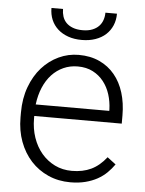

<svg xmlns="http://www.w3.org/2000/svg" viewBox="-53 -772 623 824"><g transform="rotate(5 258.5 -360.0)"><path d="M280.8 9.8Q229 9.8 185.5 -9.5Q142.1 -28.8 110.6 -63.2Q79.1 -97.7 61.5 -145Q43.9 -192.4 43.9 -249V-270Q43.9 -331.1 62.3 -380.6Q80.6 -430.2 111.8 -465.1Q143.1 -500 183.8 -519Q224.6 -538.1 270 -538.1Q320.3 -538.1 359.4 -520Q398.4 -502 425 -469.7Q451.7 -437.5 465.3 -393.1Q479 -348.6 479 -295.9V-260.3H102.1V-249Q102.1 -205.6 115.2 -167.2Q128.4 -128.9 152.3 -100.6Q176.3 -72.3 209.5 -55.9Q242.7 -39.6 283.2 -39.6Q330.1 -39.6 366 -56.6Q401.9 -73.7 431.2 -111.3L467.8 -83.5Q454.6 -64.5 437.3 -47.4Q419.9 -30.3 397 -17.6Q374 -4.9 345.2 2.4Q316.4 9.8 280.8 9.8ZM270 -488.3Q236.8 -488.3 208.5 -475.6Q180.2 -462.9 158.4 -439.5Q136.7 -416 122.8 -383.1Q108.9 -350.1 104 -310.1H420.9V-316.4Q419.9 -349.6 410.2 -380.6Q400.4 -411.6 381.6 -435.5Q362.8 -459.5 335 -473.9Q307.1 -488.3 270 -488.3ZM417.5 -728.5Q417.5 -700.7 407.7 -677.7Q397.9 -654.8 379.9 -638.2Q361.8 -621.6 335.4 -612.3Q309.1 -603 276.4 -603Q243.7 -603 217.5 -612.3Q191.4 -621.6 173.1 -638.2Q154.8 -654.8 145 -677.7Q135.3 -700.7 135.3 -728.5H185.1Q185.1 -711.4 189.9 -696.3Q194.8 -681.2 205.6 -669.9Q216.3 -658.7 233.9 -651.9Q251.5 -645 276.4 -645Q300.8 -645 318.1 -651.9Q335.4 -658.7 346.4 -670.2Q357.4 -681.6 362.5 -696.8Q367.7 -711.9 367.7 -728.5Z"/></g></svg>

Font: Melbourne
Style: Light
Weight: 300
Designer: Google
Version: Version 2.000980; 2014